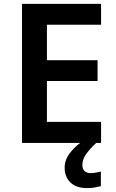

<svg xmlns="http://www.w3.org/2000/svg" viewBox="-20 -734 598 986"><path d="M499 0H93V-714H499V-607H221V-425H481V-318H221V-108H499ZM403 113Q403 134 414.5 144.5Q426 155 445 155Q461 155 474.5 152Q488 149 498 147V222Q482 226 465.5 229Q449 232 427 232Q372 232 342 203.5Q312 175 312 127Q312 84 343.5 46Q375 8 415 -16L474 0Q440 32 421.5 58.5Q403 85 403 113Z"/></svg>

Font: Noto Sans Sinhala UI SemiBold
Style: Regular
Weight: 600
Designer: Jelle Bosma - Monotype Design Team
Foundry: Monotype Imaging Inc.
Version: Version 2.006; ttfautohint (v1.8.4.7-5d5b)